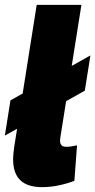

<svg xmlns="http://www.w3.org/2000/svg" viewBox="-26 -760 392 790"><path d="M-6 -202 17 -347 346 -532 323 -387ZM125 -740H309L224 -205Q223 -198 222 -192Q221 -186 221 -180Q221 -173 224 -167Q227 -161 232.5 -158.5Q238 -156 247 -156Q256 -156 266.5 -157.5Q277 -159 291 -162L280 -16Q252 -5 217 2.5Q182 10 147 10Q87 10 57.5 -18.5Q28 -47 28 -104Q28 -116 29.5 -130.5Q31 -145 33 -159Z"/></svg>

Font: Georama ExtraCondensed Thin ExtraBold
Style: Italic
Weight: 800
Italic angle: -9°
Version: Version 1.001